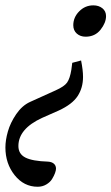

<svg xmlns="http://www.w3.org/2000/svg" viewBox="-96 -441 418 721"><path d="M225.6 -303.2Q205.6 -303.2 192.4 -314.9Q179.2 -326.7 179.2 -346.2Q179.2 -376 201.4 -398.4Q223.6 -420.9 254.4 -420.9Q274.9 -420.9 288.6 -409.9Q302.2 -398.9 302.2 -380.4Q302.2 -355.5 281.5 -329.3Q260.7 -303.2 225.6 -303.2ZM45.4 260.3Q-6.3 260.3 -41 216.8Q-75.7 173.3 -75.7 112.8Q-75.7 85.4 -66.4 52.7Q-57.1 20 -35.2 -12.2Q-13.2 -44.4 16.6 -58.1L112.8 -101.6Q145.5 -116.2 156 -131.1Q166.5 -146 171.9 -178.7Q172.9 -185.1 175.3 -205.1L208.5 -213.9Q215.8 -177.2 215.8 -152.3Q215.8 -111.3 195.6 -80.3Q175.3 -49.3 124.5 -25.9L62.5 1.5Q-26.9 42.5 -26.9 107.4Q-26.9 137.2 -0.7 150.6Q25.4 164.1 85 166Q98.6 167 106.4 173.8Q114.3 180.7 114.3 192.4Q114.3 198.7 110.6 209Q106.9 219.2 99.6 231.2Q92.3 243.2 77.9 251.7Q63.5 260.3 45.4 260.3Z"/></svg>

Font: Elstob 18pt
Style: Italic
Weight: 400
Italic angle: -20°
Designer: Peter S. Baker
Version: Version 1.015